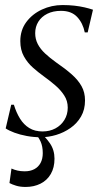

<svg xmlns="http://www.w3.org/2000/svg" viewBox="-20 -534 406 761"><path d="M327.5 -405.5H316Q308.5 -442.5 285.8 -466.8Q263 -491 222 -491Q190.5 -491 167.5 -479.5Q144.5 -468 132 -448Q119.5 -428 119.5 -402.5Q119.5 -379 129.8 -359.2Q140 -339.5 158.8 -322Q177.5 -304.5 202 -287Q238.5 -262 264 -239.5Q289.5 -217 303.2 -192.5Q317 -168 317 -136Q317 -99.5 301.2 -72.2Q285.5 -45 259.5 -26.8Q233.5 -8.5 202.5 0.8Q171.5 10 141.5 10Q113.5 10 86.2 5Q59 0 37 -8.2Q15 -16.5 2.5 -25L24.5 -119H35Q44.5 -88 59.2 -64Q74 -40 96 -26.5Q118 -13 148.5 -13Q177 -13 199.5 -25Q222 -37 235.2 -58.5Q248.5 -80 248.5 -107.5Q248.5 -134.5 234.2 -156.2Q220 -178 198.2 -196.5Q176.5 -215 153.5 -231.5Q132 -247 110.5 -266Q89 -285 74.8 -310.5Q60.5 -336 60.5 -371Q60.5 -414.5 84.2 -446.5Q108 -478.5 146.2 -496.2Q184.5 -514 228 -514Q253.5 -514 275.2 -511.5Q297 -509 315.2 -504.8Q333.5 -500.5 348.5 -495.5ZM81.5 207Q60 207 43.8 202Q27.5 197 17.5 191.5L25.5 134Q36.5 139 49.2 142Q62 145 78 145Q100 145 116 136.5Q132 128 140.8 111.8Q149.5 95.5 149.5 73Q149.5 46 140.8 26.8Q132 7.5 113 -13.5L130 -15L134 -13.5Q160 8 178 34.2Q196 60.5 196 95Q196 130.5 181.2 155.8Q166.5 181 140.5 194Q114.5 207 81.5 207Z"/></svg>

Font: Merriweather 144pt Light
Style: Italic
Weight: 300
Italic angle: -7.8°
Version: Version 2.101